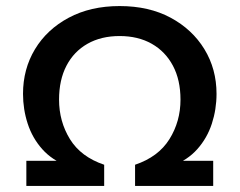

<svg xmlns="http://www.w3.org/2000/svg" viewBox="-20 -614 791 634"><path d="M67 0V-83H209L203 -66Q152 -85 119.5 -121.5Q87 -158 71.5 -205.5Q56 -253 56 -304Q56 -386 95.5 -451.5Q135 -517 207 -555.5Q279 -594 375 -594Q472 -594 543.5 -555.5Q615 -517 655 -451.5Q695 -386 695 -304Q695 -253 679.5 -205.5Q664 -158 631.5 -121.5Q599 -85 548 -66L536 -83H684V0H426V-70Q503 -96 539.5 -154.5Q576 -213 576 -285Q576 -350 551 -397Q526 -444 481 -469.5Q436 -495 375 -495Q314 -495 269 -469.5Q224 -444 199.5 -397Q175 -350 175 -285Q175 -213 211 -154.5Q247 -96 324 -70V0Z"/></svg>

Font: Rokkitt SemiBold
Style: Regular
Weight: 600
Designer: Vernon Adams
Foundry: Vernon Adams
Version: Version 3.103